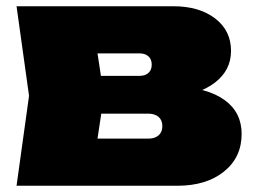

<svg xmlns="http://www.w3.org/2000/svg" viewBox="-20 -595 818 615"><path d="M33 0 73 -288 33 -575H535Q618 -575 669 -536Q720 -497 720 -432Q720 -370 668.5 -330.5Q617 -291 526 -281L541 -319Q645 -314 699.5 -274.5Q754 -235 754 -166Q754 -91 697.5 -45.5Q641 0 548 0ZM277 -50 179 -151H456Q476 -151 488 -161.5Q500 -172 500 -191Q500 -210 488 -220.5Q476 -231 454 -231H227V-352H427Q445 -352 455.5 -361.5Q466 -371 466 -388Q466 -405 455.5 -414.5Q445 -424 427 -424H180L277 -525L313 -288Z"/></svg>

Font: Unbounded Black
Style: Regular
Weight: 900
Designer: Luke Prowse, Jean-Baptiste Morizot, Fátima Lázaro, Florian Runge
Foundry: NaN
Version: Version 1.701;gftools[0.9.28.dev5+ged2979d]